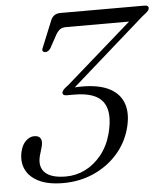

<svg xmlns="http://www.w3.org/2000/svg" viewBox="-52 -747 706 805"><g transform="rotate(-5 301.5 -344.0)"><path d="M249.5 -370.5 254 -383Q257.5 -383.5 265 -384Q272.5 -384.5 280.2 -384.8Q288 -385 292 -385Q365.5 -385.5 410 -362.8Q454.5 -340 469.2 -296.8Q484 -253.5 467.5 -192.5Q450.5 -131.5 409.2 -85.8Q368 -40 309.5 -14.2Q251 11.5 182.5 11.5Q118 11.5 78.2 -8.8Q38.5 -29 24 -62.8Q9.5 -96.5 19.5 -137Q26.5 -165 42.8 -180Q59 -195 77.5 -195Q97.5 -195 104.2 -182.5Q111 -170 105 -148.5L94 -110.5Q82.5 -65 108.5 -40Q134.5 -15 196 -15Q239 -15 277.5 -34.2Q316 -53.5 345.5 -90Q375 -126.5 389 -178.5Q412 -267 381.2 -310.5Q350.5 -354 260 -354H228.5Q218.5 -354 214.2 -358.2Q210 -362.5 212 -369.5Q214.5 -376 221 -382Q227.5 -388 238 -395.5L539 -659.5L535 -639H251Q235.5 -639 226.2 -633Q217 -627 208.5 -613.5L177.5 -557Q173.5 -550 167.5 -546Q161.5 -542 154.5 -542Q147.5 -542.5 144.2 -547.2Q141 -552 146 -562.5L192 -675Q197.5 -687 207.2 -693.5Q217 -700 233 -700H587Q596 -700 600 -695.8Q604 -691.5 602 -684.5Q600 -677.5 592 -670.8Q584 -664 571 -654Z"/></g></svg>

Font: Fraunces Light
Style: Italic
Weight: 300
Italic angle: -16°
Version: Version 1.000;[b76b70a41]